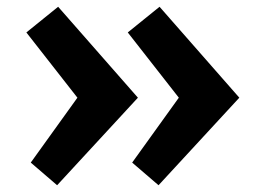

<svg xmlns="http://www.w3.org/2000/svg" viewBox="-20 -561 760 568"><path d="M449 -13 371 -80 509 -272 358 -465 452 -541 688 -272ZM149 -13 71 -80 209 -272 58 -465 152 -541 388 -272Z"/></svg>

Font: Wittgenstein Black
Style: Regular
Weight: 900
Designer: Jörg Drees
Foundry: Jörg Drees
Version: Version 1.303; ttfautohint (v1.8.4.7-5d5b)